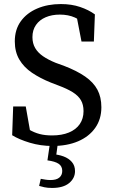

<svg xmlns="http://www.w3.org/2000/svg" viewBox="-20 -705 563 947"><path d="M239 15Q180 15 127 -1Q74 -17 40 -38L45 -180H107L134 -27L69 -51V-101Q99 -80 124 -65.5Q149 -51 175.5 -44Q202 -37 237 -37Q285 -37 320 -51.5Q355 -66 373.5 -93Q392 -120 392 -157Q392 -189 379 -211Q366 -233 339 -250Q312 -267 269 -283L230 -298Q178 -319 138 -346Q98 -373 75.5 -411Q53 -449 53 -501Q53 -559 82.5 -600Q112 -641 163.5 -663Q215 -685 280 -685Q333 -685 375.5 -670.5Q418 -656 448 -634L443 -500H382L353 -650L418 -623V-571Q382 -604 349.5 -618.5Q317 -633 275 -633Q236 -633 205.5 -620Q175 -607 157.5 -582Q140 -557 140 -522Q140 -491 153.5 -468Q167 -445 192.5 -427.5Q218 -410 255 -395L294 -381Q359 -356 400 -327.5Q441 -299 460.5 -262.5Q480 -226 480 -176Q480 -117 449.5 -74Q419 -31 365 -8Q311 15 239 15ZM214 86 227 -3H266L255 78L236 55Q268 57 293.5 66.5Q319 76 334.5 94Q350 112 350 139Q350 174 321 198Q292 222 237 222Q214 222 198.5 218.5Q183 215 173 212L181 177Q192 179 204 181Q216 183 229 183Q258 183 272.5 171Q287 159 287 138Q287 115 269.5 103Q252 91 214 86Z"/></svg>

Font: Source Serif 4 18pt
Style: Regular
Weight: 400
Designer: Frank Grießhammer
Foundry: Adobe Systems Incorporated
Version: Version 4.004;hotconv 1.0.116;makeotfexe 2.5.65601